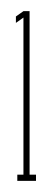

<svg xmlns="http://www.w3.org/2000/svg" viewBox="-20 -699 96 344"><path d="M11 -375V-386H22V-667.5L8.5 -658V-669.5L22 -679H33V-386H44.5V-375Z"/></svg>

Font: Anybody UltraCondensed Thin
Style: Regular
Weight: 100
Width: 1
Designer: Tyler Finck
Foundry: Etcetera Type Company
Version: Version 1.110